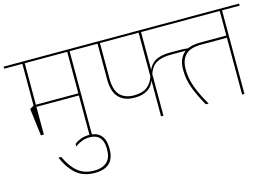

<svg xmlns="http://www.w3.org/2000/svg" viewBox="-126 -858 1943 1354"><g transform="rotate(-15 845.0 -181.0)"><path d="M463 -615H445.5V0H463ZM376.5 -610.5H592.5L589.5 -625.5H373.5ZM542 -610.5 538.5 -625.5H-16L-13 -610.5ZM453.5 -307.5H127V-292H453.5ZM135.5 -616H118V-272.5H135.5ZM114 -89.5H135.5V-305.5H118L89 -288.5Q94 -249.5 97.8 -219.2Q101.5 -189 105.2 -158.5Q109 -128 114 -89.5Z M213 94.5H192Q229 177.5 280.5 221.2Q332 265 414.5 265Q485.5 265 521.2 231Q557 197 557 129.5V121.5Q557 61 527.8 28.2Q498.5 -4.5 440 -4.5Q408.5 -4.5 382.8 5Q357 14.5 336 30L333.5 51Q358 33 384.8 22.8Q411.5 12.5 440.5 12.5Q489 12.5 514 40Q539 67.5 539 121.5V129Q539 188.5 506.8 218.2Q474.5 248 413.5 248Q341.5 248 294 208.5Q246.5 169 213 94.5Z M980 -325.5 982 -295.5Q1000 -356 1039.8 -379Q1079.5 -402 1145 -402H1276.5V-414Q1259.5 -416.5 1241.2 -417.2Q1223 -418 1192 -418H1144.5Q1073.5 -418 1034.8 -394.2Q996 -370.5 981.5 -325.5ZM1576 -615H1559V0H1576ZM1490 -610.5H1706L1702.5 -625.5H1486.5ZM1113 -610.5H1657.5L1654 -625.5H1109.5ZM1294 0H1314.5Q1268 -79.5 1244.2 -144.2Q1220.5 -209 1220.5 -275Q1220.5 -343.5 1256.2 -379.2Q1292 -415 1372 -415H1568.5V-431H1369.5Q1281 -431 1241.5 -390.5Q1202 -350 1202 -275.5Q1202 -207 1226.2 -141.8Q1250.5 -76.5 1294 0ZM984.5 -614H967V0H984.5ZM562.5 -610.5H1148L1145 -625.5H559ZM822 -175Q865.5 -175 895.5 -187.2Q925.5 -199.5 943.2 -220.2Q961 -241 968.5 -266.5H970.5L968.5 -296Q953.5 -245 918.5 -218.5Q883.5 -192 822 -192Q756 -192 720.2 -229.8Q684.5 -267.5 684.5 -353V-614H667V-351.5Q667 -258.5 707.8 -216.8Q748.5 -175 822 -175Z"/></g></svg>

Font: Anek Devanagari Medium Thin
Style: Regular
Weight: 250
Version: Version 1.003